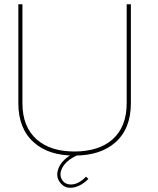

<svg xmlns="http://www.w3.org/2000/svg" viewBox="-20 -726 738 899"><path d="M85 -706.1V-242.7Q85 -131.8 152.3 -72.8Q216.3 -16.6 329.1 -16.6Q442.4 -17.1 506.3 -72.8Q573.2 -131.8 573.2 -242.7V-706.1H592.8V-242.7Q592.8 -123.5 520 -59.1Q450.2 2.4 329.1 2.4H327.1Q207.5 2.4 138.7 -59.1Q65.9 -123.5 65.9 -242.7V-706.1ZM339.8 2Q289.6 25.4 271.5 60.1Q263.2 76.2 263.2 90.3Q263.2 103.5 270 114.7Q283.2 137.7 311.5 137.7H314Q348.6 136.7 382.8 101.1L394 111.8Q364.7 141.6 331.1 150.4Q319.3 153.3 309.1 153.3Q282.2 153.3 264.2 132.3Q248 114.3 248 91.3Q248 77.6 253.9 62Q271.5 17.1 333 -11.7L339.8 -15.1L346.7 -1.5Z"/></svg>

Font: Fortheenas_01
Style: Regular
Weight: 100
Designer: Situjuh Nazara
Version: Version 1.10 September 8, 2014